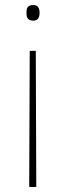

<svg xmlns="http://www.w3.org/2000/svg" viewBox="-20 -556 263 762"><path d="M137 -505C137 -522 132 -536 112 -536C88 -536 85 -522 85 -505C85 -489 88 -474 112 -474C132 -474 137 -489 137 -505ZM98 -354 96 186H124L122 -354Z"/></svg>

Font: Noto Sans Ethiopic Thin
Style: Regular
Weight: 100
Designer: Monotype Design Team
Foundry: Monotype Imaging Inc.
Version: Version 2.102